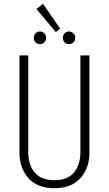

<svg xmlns="http://www.w3.org/2000/svg" viewBox="-20 -974 569 1005"><path d="M205.1 -954.1 294.9 -824.2 272 -806.2 170.9 -926.8ZM221.2 -775.9Q221.2 -761.7 212.2 -752.4Q203.1 -743.2 189 -743.2Q174.8 -743.2 166 -752.4Q157.2 -761.7 157.2 -775.9Q157.2 -789.6 166 -799.3Q174.8 -809.1 189 -809.1Q203.1 -809.1 212.2 -799.3Q221.2 -789.6 221.2 -775.9ZM374 -775.9Q374 -761.7 364.5 -752.4Q355 -743.2 340.8 -743.2Q326.7 -743.2 317.9 -752.4Q309.1 -761.7 309.1 -775.9Q309.1 -789.6 317.9 -799.3Q326.7 -809.1 340.8 -809.1Q355 -809.1 364.5 -799.3Q374 -789.6 374 -775.9ZM448.2 -684.1V-175.8Q448.2 -94.7 401.1 -41.7Q354 11.2 265.1 11.2Q175.3 11.2 128.7 -41.5Q82 -94.2 82 -175.8V-684.1H127.9V-180.2Q127.9 -110.8 161.9 -70.8Q195.8 -30.8 265.1 -30.8Q334 -30.8 367.4 -71.3Q400.9 -111.8 400.9 -180.2V-684.1Z"/></svg>

Font: Fira Sans Compressed ExtraLight
Style: Regular
Weight: 250
Width: 1
Designer: Carrois Corporate & Edenspiekermann AG
Foundry: Carrois Corporate GbR & Edenspiekermann AG
Version: Version 4.203;PS 004.203;hotconv 1.0.88;makeotf.lib2.5.64775